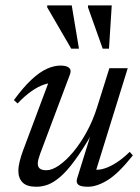

<svg xmlns="http://www.w3.org/2000/svg" viewBox="-20 -702 533 732"><path d="M273.5 -20 327 -192H330.5Q294 -129.5 264.5 -89.5Q235 -49.5 210 -28Q185 -6.5 163 1.8Q141 10 118.5 10Q82 10 66 -6.5Q50 -23 50 -50.5Q50 -66.5 55 -87Q60 -107.5 69.5 -132.5L171.5 -405L184.5 -385Q169 -387 146.8 -379.2Q124.5 -371.5 99.2 -353.8Q74 -336 47 -307.5L33 -320.5Q69.5 -370 100.5 -398.8Q131.5 -427.5 158.8 -439.8Q186 -452 210.5 -452Q233 -452 243 -443.8Q253 -435.5 247 -419L133 -115.5Q129 -104.5 126.5 -95Q124 -85.5 124 -78.5Q124 -65.5 132 -59.2Q140 -53 157 -53Q178.5 -53 205.2 -71.5Q232 -90 259.5 -123Q287 -156 310.8 -199.5Q334.5 -243 350 -292.5L397 -442H467L342.5 -40.5L341.5 -55.5Q357 -53 378.5 -59.8Q400 -66.5 424.8 -82.5Q449.5 -98.5 474.5 -123L486.5 -109.5Q432 -41 390.8 -15.5Q349.5 10 315.5 10Q288.5 10 279 2.5Q269.5 -5 273.5 -20ZM281 -516.5H251.5L160 -674V-681.5H253.5ZM395.5 -516.5H371.5L315.5 -674V-681.5H406Z"/></svg>

Font: Newsreader 28pt
Style: Italic
Weight: 400
Italic angle: -17°
Version: Version 1.003